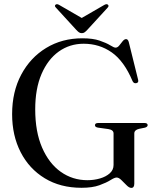

<svg xmlns="http://www.w3.org/2000/svg" viewBox="-20 -900 764 935"><path d="M634 -6Q634 15 619.5 15Q609 15 596.5 2.2Q584 -10.5 571.2 -23Q558.5 -35.5 548 -35.5Q538 -35.5 518.2 -23Q498.5 -10.5 464.2 2Q430 14.5 377 14.5Q274 14.5 198 -31.8Q122 -78 80.5 -159Q39 -240 39 -344Q39 -453 83.2 -536.2Q127.5 -619.5 204.8 -666.5Q282 -713.5 381.5 -713.5Q432.5 -713.5 465.2 -702.2Q498 -691 516.5 -679.5Q535 -668 542.5 -668Q552.5 -668 560.8 -678.5Q569 -689 577.2 -699.2Q585.5 -709.5 594 -709.5Q603 -709.5 607 -695.5L652.5 -512Q656.5 -497.5 643.5 -495Q631.5 -492.5 625.5 -505Q584.5 -602.5 524.2 -644.8Q464 -687 387.5 -687Q319.5 -687 266.2 -649Q213 -611 182.2 -539.5Q151.5 -468 151.5 -367.5Q151.5 -258.5 185 -181.2Q218.5 -104 276 -63.2Q333.5 -22.5 405.5 -22.5Q438 -22.5 467 -31Q496 -39.5 514.5 -56Q533 -72.5 533 -96.5V-250Q533 -267.5 507.5 -271.5L457 -278.5Q442.5 -281 442.5 -290Q442.5 -301 458 -301H683.5Q699 -301 699 -290.5Q699 -282.5 686.5 -278.5L657 -272.5Q634 -267 634 -250ZM405 -754.5Q398 -747 392.2 -742.8Q386.5 -738.5 378.5 -738.5Q370 -738.5 364.2 -742.8Q358.5 -747 351.5 -754.5L252.5 -862.5Q243.5 -871.5 251 -877.5Q257.5 -882.5 269 -875.5L378 -812.5L487 -875.5Q499 -882.5 505 -877.5Q512.5 -871.5 504 -862.5Z"/></svg>

Font: Fraunces 72pt
Style: Regular
Weight: 400
Version: Version 1.000;[0bf87f6ff]